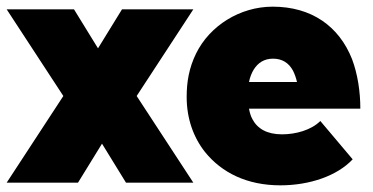

<svg xmlns="http://www.w3.org/2000/svg" viewBox="-26 -548 1119 576"><path d="M-6 0H208L280 -117L352 0H554L384 -260L554 -520H340L268 -403L196 -520H-6L164 -260Z M820 -145C775 -145 746 -162 731 -191C726 -200 723 -211 721 -222H1055C1055 -273 1047 -326 1030 -371C991 -469 909 -528 792 -528C694 -528 603 -471 562 -387C541 -344 534 -302 534 -257C534 -193 554 -136 589 -92C639 -30 715 8 815 8C904 8 986 -21 1032 -70L935 -185C908 -158 862 -145 820 -145ZM793 -372C820 -372 840 -360 853 -336C858 -326 862 -315 865 -302H721C724 -317 729 -329 735 -339C748 -360 767 -372 793 -372Z"/></svg>

Font: Arthouse Owned Black
Style: Regular
Weight: 900
Designer: Jeremy Tribby
Foundry: Tribby Type
Version: Version 1.000;PS 001.000;hotconv 1.0.88;makeotf.lib2.5.64775